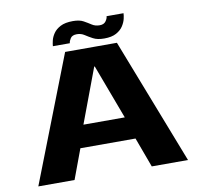

<svg xmlns="http://www.w3.org/2000/svg" viewBox="-88 -922 1053 1015"><g transform="rotate(-10 438.0 -414.5)"><path d="M36.5 0 299.5 -675.5H577.5L840 0H645.5L586.5 -160H290.5L231 0ZM328 -280H550L440.5 -572.5H437.5ZM516 -709.5Q479.5 -709.5 457 -721.5Q434.5 -733.5 416.8 -745.2Q399 -757 376.5 -757Q351.5 -757 342 -742.2Q332.5 -727.5 332 -716.5H241Q241.5 -727.5 245.8 -746Q250 -764.5 262.8 -783.5Q275.5 -802.5 300.8 -815.8Q326 -829 368 -829Q403.5 -829 424.5 -817.2Q445.5 -805.5 463 -794Q480.5 -782.5 504.5 -782.5Q527 -782.5 537.5 -797.2Q548 -812 548 -823.5H639Q639 -813 634.8 -794.2Q630.5 -775.5 618 -756Q605.5 -736.5 581 -723Q556.5 -709.5 516 -709.5Z"/></g></svg>

Font: Anybody ExtraExpanded Regular
Style: Bold
Weight: 700
Width: 8
Designer: Tyler Finck
Foundry: Etcetera Type Company
Version: Version 1.010; ttfautohint (v1.8.3) -l 8 -r 50 -G 200 -x 14 